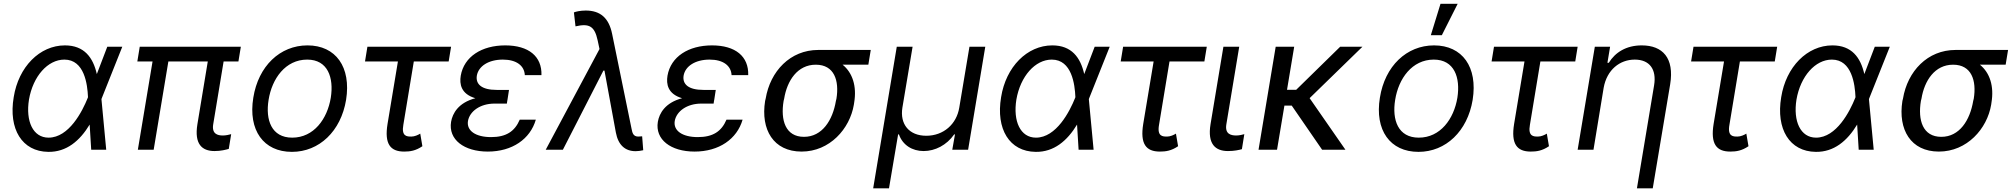

<svg xmlns="http://www.w3.org/2000/svg" viewBox="-20 -793 10672 1017"><path d="M235.8 11.4C331.7 12.8 402.3 -46.2 454.9 -133.2L463.1 0H542.6L517.4 -267.4L518.5 -271.3L627.8 -545.5H548.3L492.9 -400.6C473 -488.6 426.1 -552.6 323.9 -552.6C190.3 -552.6 78.1 -438.9 52.6 -278.4C24.1 -109.4 96.6 9.9 235.8 11.4ZM133.5 -265.6C154.8 -389.2 233 -477.3 321 -477.3C427.6 -477.3 443.2 -345.2 446 -279.8V-278.1L444.6 -274.1C416.2 -203.1 345.2 -63.9 237.2 -63.9C154.8 -63.9 115.1 -150.6 133.5 -265.6Z M1255.7 -545.5H720.2L707.4 -467.3H788L710.2 0H794L871.8 -467.3H1080.6L1025.6 -134.9C1008.5 -29.8 1049.7 7.1 1116.5 7.1C1150.6 7.1 1176.1 0 1191.8 -4.3L1204.5 -82.4C1194.6 -79.5 1176.1 -75.3 1160.5 -75.3C1132.1 -75.3 1100.9 -83.8 1109.4 -134.9L1164.4 -467.3H1242.9Z M1526.3 11.4C1670.8 11.4 1785.9 -98 1813.2 -264.2C1840.9 -437.5 1758.9 -552.6 1608.7 -552.6C1463.4 -552.6 1348.4 -443.2 1321.7 -275.6C1293.7 -103.7 1375.4 11.4 1526.3 11.4ZM1402.7 -264.2C1420.5 -376.4 1491.8 -477.3 1607.2 -477.3C1716.3 -477.3 1748.9 -382.1 1732.2 -275.6C1713.8 -163 1642.4 -63.9 1527.7 -63.9C1418 -63.9 1385.3 -157.7 1402.7 -264.2Z M2369.3 -545.5H1926.1L1913.4 -467.3H2087.7L2032.7 -136.4C2015.6 -31.2 2046.9 9.9 2120.7 9.9C2152 9.9 2181.8 5.7 2217.3 -18.5L2206 -85.2C2194.6 -78.1 2176.1 -69.6 2159.1 -69.6C2136.4 -69.6 2105.1 -69.6 2116.5 -132.1L2171.9 -467.3H2356.5Z M2369.3 -147.7C2354 -54 2437.9 9.9 2563.9 9.9C2693.5 9.9 2788.7 -56.8 2818.2 -159.1H2733C2706.3 -96.6 2660.9 -66.8 2581 -66.8C2498.9 -66.8 2450.6 -100.9 2458.8 -152C2467.7 -203.1 2523.1 -244.3 2599.4 -244.3H2664.8L2667.3 -261.4H2667.6L2676.1 -316.8H2610.8C2531.6 -316.8 2498.9 -346.6 2505.7 -392C2514.6 -443.2 2568.5 -477.3 2643.5 -477.3C2716.3 -477.3 2757.5 -444.6 2759.9 -394.9H2848C2851.2 -494.3 2780.2 -552.6 2656.2 -552.6C2531.6 -552.6 2437.9 -492.9 2420.5 -392C2413.4 -348 2421.2 -295.5 2497.9 -272.7C2407.7 -248.9 2377.1 -192.5 2369.3 -147.7Z M3346.6 7.8C3359 7.8 3372.9 6 3387.1 2.8L3381.4 -71C3376.8 -71 3366.5 -69.6 3360.8 -69.6C3332.4 -69.6 3329.2 -92.3 3325.3 -110.8L3222.3 -613.6C3205.3 -697.1 3160.5 -737.2 3082.4 -737.2C3054 -737.2 3028.8 -731.2 3019.9 -727.3L3028.4 -653.4C3100.9 -670.1 3129.3 -654.8 3145.6 -579.5L3155.5 -533.4L2870.7 0H2961.6L3176.1 -419H3181.8L3242.2 -90.9C3254.6 -24.1 3291.9 7.8 3346.6 7.8Z M3464.5 -147.7C3449.2 -54 3533 9.9 3659.1 9.9C3788.7 9.9 3883.9 -56.8 3913.4 -159.1H3828.1C3801.5 -96.6 3756 -66.8 3676.1 -66.8C3594.1 -66.8 3545.8 -100.9 3554 -152C3562.9 -203.1 3618.3 -244.3 3694.6 -244.3H3759.9L3762.4 -261.4H3762.8L3771.3 -316.8H3706C3626.8 -316.8 3594.1 -346.6 3600.9 -392C3609.7 -443.2 3663.7 -477.3 3738.6 -477.3C3811.4 -477.3 3852.6 -444.6 3855.1 -394.9H3943.2C3946.4 -494.3 3875.4 -552.6 3751.4 -552.6C3626.8 -552.6 3533 -492.9 3515.6 -392C3508.5 -348 3516.3 -295.5 3593 -272.7C3502.8 -248.9 3472.3 -192.5 3464.5 -147.7Z M4035.5 -269.9 4032.7 -258.5C4008.5 -106.5 4076.7 9.9 4225.9 9.9C4375 9.9 4481.5 -110.8 4502.8 -238.6L4504.3 -248.6C4519.2 -336.6 4495.7 -407.7 4443.2 -450.3H4579.5L4592.3 -528.4H4313.9C4166.2 -528.4 4059.7 -416.2 4035.5 -269.9ZM4130.7 -258.5 4133.5 -269.9C4149.1 -366.5 4204.5 -450.3 4301.1 -450.3C4399.1 -450.3 4426.1 -366.5 4410.5 -269.9L4407.7 -258.5C4390.6 -156.2 4335.2 -68.2 4238.6 -68.2C4140.6 -68.2 4113.6 -156.2 4130.7 -258.5Z M4605.1 204.5H4688.9L4737.2 -81H4741.5C4761.4 -24.1 4812.5 7.1 4872.2 7.1C4933.2 7.1 4994.3 -24.1 5034.1 -81H5038.4L5024.1 0H5108L5198.9 -545.5H5115.1L5061.1 -223C5046.9 -134.9 4977.3 -73.9 4886.4 -73.9C4795.5 -73.9 4745.7 -134.9 4759.9 -223L4813.9 -545.5H4730.1Z M5465.9 11.4C5561.8 12.8 5632.5 -46.2 5685 -133.2L5693.2 0H5772.7L5747.5 -267.4L5748.6 -271.3L5858 -545.5H5778.4L5723 -400.6C5703.1 -488.6 5656.2 -552.6 5554 -552.6C5420.5 -552.6 5308.2 -438.9 5282.7 -278.4C5254.3 -109.4 5326.7 9.9 5465.9 11.4ZM5363.6 -265.6C5384.9 -389.2 5463.1 -477.3 5551.1 -477.3C5657.7 -477.3 5673.3 -345.2 5676.1 -279.8V-278.1L5674.7 -274.1C5646.3 -203.1 5575.3 -63.9 5467.3 -63.9C5384.9 -63.9 5345.2 -150.6 5363.6 -265.6Z M6372.2 -545.5H5929L5916.2 -467.3H6090.6L6035.5 -136.4C6018.5 -31.2 6049.7 9.9 6123.6 9.9C6154.8 9.9 6184.7 5.7 6220.2 -18.5L6208.8 -85.2C6197.4 -78.1 6179 -69.6 6161.9 -69.6C6139.2 -69.6 6108 -69.6 6119.3 -132.1L6174.7 -467.3H6359.4Z M6460.2 -545.5 6392 -134.9C6375 -29.8 6417.6 7.1 6484.4 7.1C6518.5 7.1 6542.6 1.4 6558.2 -2.8L6571 -82.4C6562.5 -79.5 6542.6 -75.3 6528.4 -75.3C6498.6 -75.3 6467.3 -83.8 6475.9 -134.9L6544 -545.5Z M6835.2 -545.5H6737.2L6646.3 0H6744.3L6783.4 -233.7H6822.1L6983 0H7106.5L6916.9 -273.1L7196.7 -545.5H7078.8L6845.9 -317.5H6797.2Z M7493.6 11.4C7638.1 11.4 7753.2 -98 7780.5 -264.2C7808.2 -437.5 7726.2 -552.6 7576 -552.6C7430.8 -552.6 7315.7 -443.2 7289.1 -275.6C7261 -103.7 7342.7 11.4 7493.6 11.4ZM7370 -264.2C7387.8 -376.4 7459.2 -477.3 7574.6 -477.3C7683.6 -477.3 7716.3 -382.1 7699.6 -275.6C7681.1 -163 7609.7 -63.9 7495 -63.9C7385.3 -63.9 7352.6 -157.7 7370 -264.2ZM7558.9 -606.5H7617.2L7701 -772.7H7610.1Z M8336.6 -545.5H7893.5L7880.7 -467.3H8055L8000 -136.4C7983 -31.2 8014.2 9.9 8088.1 9.9C8119.3 9.9 8149.1 5.7 8184.7 -18.5L8173.3 -85.2C8161.9 -78.1 8143.5 -69.6 8126.4 -69.6C8103.7 -69.6 8072.4 -69.6 8083.8 -132.1L8139.2 -467.3H8323.9Z M8474.4 -328.1C8491.5 -423.3 8559.7 -477.3 8639.2 -477.3C8717.3 -477.3 8755.7 -426.1 8741.5 -340.9L8650.6 204.5H8734.4L8826.7 -346.6C8849.4 -485.8 8786.9 -552.6 8676.1 -552.6C8593.8 -552.6 8535.5 -515.6 8501.4 -460.2H8494.3L8508.5 -545.5H8427.6L8336.6 0H8420.5Z M9393.5 -545.5H8950.3L8937.5 -467.3H9111.9L9056.8 -136.4C9039.8 -31.2 9071 9.9 9144.9 9.9C9176.1 9.9 9206 5.7 9241.5 -18.5L9230.1 -85.2C9218.8 -78.1 9200.3 -69.6 9183.2 -69.6C9160.5 -69.6 9129.3 -69.6 9140.6 -132.1L9196 -467.3H9380.7Z M9598 11.4C9693.9 12.8 9764.6 -46.2 9817.1 -133.2L9825.3 0H9904.8L9879.6 -267.4L9880.7 -271.3L9990.1 -545.5H9910.5L9855.1 -400.6C9835.2 -488.6 9788.4 -552.6 9686.1 -552.6C9552.6 -552.6 9440.3 -438.9 9414.8 -278.4C9386.4 -109.4 9458.8 9.9 9598 11.4ZM9495.7 -265.6C9517 -389.2 9595.2 -477.3 9683.2 -477.3C9789.8 -477.3 9805.4 -345.2 9808.2 -279.8V-278.1L9806.8 -274.1C9778.4 -203.1 9707.4 -63.9 9599.4 -63.9C9517 -63.9 9477.3 -150.6 9495.7 -265.6Z M10059.7 -269.9 10056.8 -258.5C10032.7 -106.5 10100.9 9.9 10250 9.9C10399.1 9.9 10505.7 -110.8 10527 -238.6L10528.4 -248.6C10543.3 -336.6 10519.9 -407.7 10467.3 -450.3H10603.7L10616.5 -528.4H10338.1C10190.3 -528.4 10083.8 -416.2 10059.7 -269.9ZM10154.8 -258.5 10157.7 -269.9C10173.3 -366.5 10228.7 -450.3 10325.3 -450.3C10423.3 -450.3 10450.3 -366.5 10434.7 -269.9L10431.8 -258.5C10414.8 -156.2 10359.4 -68.2 10262.8 -68.2C10164.8 -68.2 10137.8 -156.2 10154.8 -258.5Z"/></svg>

Font: Magic Ui Pro
Style: Italic
Weight: 400
Italic angle: -9.39999°
Designer: Stefan Endress, Andreas Faust
Version: Version 1.000;FEAKit 1.0